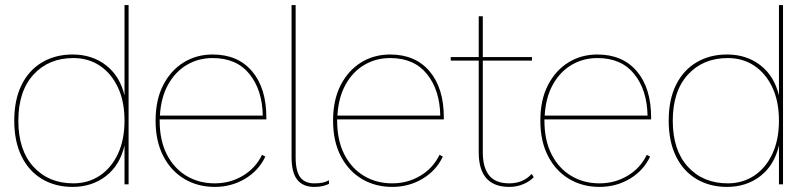

<svg xmlns="http://www.w3.org/2000/svg" viewBox="-20 -724 3165 754"><path d="M265 10Q197 10 145 -21Q93 -52 64.5 -110.5Q36 -169 36 -250Q36 -332 64.5 -390Q93 -448 145 -479Q197 -510 265 -510Q342 -510 396.5 -467.5Q451 -425 469 -349V-704H485V0H469V-153Q451 -75 396 -32.5Q341 10 265 10ZM268 -4Q326 -4 371.5 -34Q417 -64 443 -119.5Q469 -175 469 -250Q469 -326 443 -381Q417 -436 372 -466Q327 -496 268 -496Q171 -496 111.5 -431Q52 -366 52 -250Q52 -134 111.5 -69Q171 -4 268 -4Z M823 10Q757 10 704.5 -21Q652 -52 621.5 -110.5Q591 -169 591 -250Q591 -332 621 -390Q651 -448 701.5 -479Q752 -510 815 -510Q914 -510 970 -444Q1026 -378 1026 -262V-255H607V-250Q607 -173 635 -118Q663 -63 712 -33.5Q761 -4 823 -4Q884 -4 934 -34Q984 -64 1009 -116L1022 -109Q996 -54 942.5 -22Q889 10 823 10ZM608 -270H1012Q1010 -371 959.5 -433.5Q909 -496 815 -496Q759 -496 713.5 -469Q668 -442 640 -391.5Q612 -341 608 -270Z M1141 -704V-107Q1141 -52 1159 -28Q1177 -4 1214 -4Q1236 -4 1248 -7Q1260 -10 1272 -16V-2Q1262 3 1248 6.5Q1234 10 1214 10Q1170 10 1147.5 -18Q1125 -46 1125 -107V-704Z M1520 10Q1454 10 1401.5 -21Q1349 -52 1318.5 -110.5Q1288 -169 1288 -250Q1288 -332 1318 -390Q1348 -448 1398.5 -479Q1449 -510 1512 -510Q1611 -510 1667 -444Q1723 -378 1723 -262V-255H1304V-250Q1304 -173 1332 -118Q1360 -63 1409 -33.5Q1458 -4 1520 -4Q1581 -4 1631 -34Q1681 -64 1706 -116L1719 -109Q1693 -54 1639.5 -22Q1586 10 1520 10ZM1305 -270H1709Q1707 -371 1656.5 -433.5Q1606 -496 1512 -496Q1456 -496 1410.5 -469Q1365 -442 1337 -391.5Q1309 -341 1305 -270Z M2068 -41 2076 -28Q2061 -12 2035.5 -1Q2010 10 1980 10Q1860 10 1860 -126V-486H1750V-500H1860V-660H1876V-500H2069V-486H1876V-126Q1876 -66 1901 -35Q1926 -4 1980 -4Q2034 -4 2068 -41Z M2334 10Q2268 10 2215.5 -21Q2163 -52 2132.5 -110.5Q2102 -169 2102 -250Q2102 -332 2132 -390Q2162 -448 2212.5 -479Q2263 -510 2326 -510Q2425 -510 2481 -444Q2537 -378 2537 -262V-255H2118V-250Q2118 -173 2146 -118Q2174 -63 2223 -33.5Q2272 -4 2334 -4Q2395 -4 2445 -34Q2495 -64 2520 -116L2533 -109Q2507 -54 2453.5 -22Q2400 10 2334 10ZM2119 -270H2523Q2521 -371 2470.5 -433.5Q2420 -496 2326 -496Q2270 -496 2224.5 -469Q2179 -442 2151 -391.5Q2123 -341 2119 -270Z M2835 10Q2767 10 2715 -21Q2663 -52 2634.5 -110.5Q2606 -169 2606 -250Q2606 -332 2634.5 -390Q2663 -448 2715 -479Q2767 -510 2835 -510Q2912 -510 2966.5 -467.5Q3021 -425 3039 -349V-704H3055V0H3039V-153Q3021 -75 2966 -32.5Q2911 10 2835 10ZM2838 -4Q2896 -4 2941.5 -34Q2987 -64 3013 -119.5Q3039 -175 3039 -250Q3039 -326 3013 -381Q2987 -436 2942 -466Q2897 -496 2838 -496Q2741 -496 2681.5 -431Q2622 -366 2622 -250Q2622 -134 2681.5 -69Q2741 -4 2838 -4Z"/></svg>

Font: Prodigy Sans Thin
Style: Regular
Weight: 100
Designer: Wei Huang
Foundry: Wei Huang
Version: Version 1.003; ttfautohint (v1.8.3)